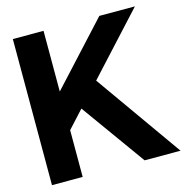

<svg xmlns="http://www.w3.org/2000/svg" viewBox="-116 -918 991 1027"><g transform="rotate(-15 379.0 -404.5)"><path d="M559 0 304 -355 216 -259V0H46V-809H216V-473L525 -809H722L419 -479L758 0Z"/></g></svg>

Font: Neutral Face
Style: Bold
Weight: 700
Designer: Vadym Aksieiev
Version: Version 1.039;Fontself Maker 3.5.7